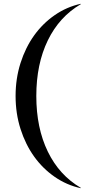

<svg xmlns="http://www.w3.org/2000/svg" viewBox="-20 -764 456 1010"><path d="M62 -259Q62 -351 88 -432.5Q114 -514 159.5 -577.5Q205 -641 268 -684.5Q331 -728 405 -744V-742Q292 -676 231.5 -551.5Q171 -427 171 -259Q171 -91 231.5 33.5Q292 158 405 224V226Q331 210 268 166.5Q205 123 159.5 59.5Q114 -4 88 -85.5Q62 -167 62 -259Z"/></svg>

Font: Redaction
Style: Regular
Weight: 400
Designer: Jeremy Mickel / Forest Young
Foundry: MCKL
Version: Version 2.001; Redaction